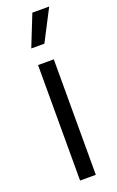

<svg xmlns="http://www.w3.org/2000/svg" viewBox="-147 -786 501 825"><g transform="rotate(-20 103.0 -374.0)"><path d="M67 0V-528H139V0ZM124 -605H64L121 -748H198Z"/></g></svg>

Font: Bricolage Grotesque 10pt Condensed Light
Style: Regular
Weight: 300
Width: 3
Designer: Mathieu Triay
Foundry: Atelier Triay
Version: Version 1.000; ttfautohint (v1.8.4.7-5d5b);gftools[0.9.32]